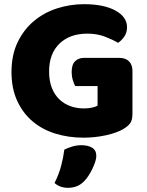

<svg xmlns="http://www.w3.org/2000/svg" viewBox="-20 -643 704 919"><path d="M614 -99Q614 -68 603 -53Q592 -38 568 -24Q554 -16 533 -8.5Q512 -1 487 4.5Q462 10 434.5 13Q407 16 380 16Q308 16 245 -3.5Q182 -23 135.5 -62.5Q89 -102 62 -161Q35 -220 35 -298Q35 -380 64.5 -441Q94 -502 142.5 -542.5Q191 -583 253.5 -603Q316 -623 382 -623Q477 -623 532.5 -592.5Q588 -562 588 -513Q588 -487 575 -468Q562 -449 545 -438Q520 -453 482.5 -467.5Q445 -482 398 -482Q314 -482 264.5 -434Q215 -386 215 -301Q215 -255 228.5 -221.5Q242 -188 265 -166.5Q288 -145 318 -134.5Q348 -124 382 -124Q404 -124 421 -128Q438 -132 447 -137V-231H340Q334 -242 328.5 -260Q323 -278 323 -298Q323 -334 339.5 -350Q356 -366 382 -366H551Q581 -366 597.5 -349.5Q614 -333 614 -303ZM384 223Q367 241 347.5 248.5Q328 256 305 256Q267 256 241 233Q262 191 272.5 151.5Q283 112 288 73Q304 65 325.5 58.5Q347 52 369 52Q401 52 421 64Q441 76 441 104Q441 116 435.5 132.5Q430 149 422 165.5Q414 182 404 197.5Q394 213 384 223Z"/></svg>

Font: Baloo Tamma
Style: Regular
Weight: 400
Designer: Divya Kowshik and Ek Type
Foundry: Ek Type
Version: Version 1.007;PS 1.000;hotconv 1.0.88;makeotf.lib2.5.647800